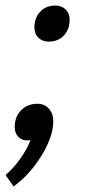

<svg xmlns="http://www.w3.org/2000/svg" viewBox="-33 -498 305 692"><path d="M218 -427Q218 -392 197 -370Q176 -348 143 -348Q120 -348 105.5 -362Q91 -376 91 -399Q91 -434 112 -456Q133 -478 166 -478Q189 -478 203.5 -464Q218 -450 218 -427ZM159 -61Q159 -7 117.5 61.5Q76 130 16 174L-13 133Q14 110 39 75.5Q64 41 77 7Q72 8 64 8Q45 8 32.5 -5.5Q20 -19 20 -40Q20 -77 43 -100.5Q66 -124 102 -124Q127 -124 143 -106.5Q159 -89 159 -61Z"/></svg>

Font: Sarabun
Style: Italic
Weight: 400
Italic angle: -10°
Designer: Suppakit Chalermlarp | Katatrad Co.,Ltd.
Foundry: Cadson Demak Co.,Ltd.
Version: Version 1.000; ttfautohint (v1.6)